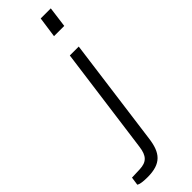

<svg xmlns="http://www.w3.org/2000/svg" viewBox="-387 -752 928 928"><g transform="rotate(-45 77.0 -288.0)"><path d="M222 -742H153L138 -636H208ZM113 38 187 -516H126L52 34C45 89 24 110 -24 112L-79 114L-85 156C-85 156 -78 166 -24 166C69 166 102 125 113 38Z"/></g></svg>

Font: United Sans ExtraLight
Style: Italic
Weight: 200
Italic angle: -8°
Designer: Pablo Impallari, Rodrigo Fuenzalida (Modified by Dan O. Williams)
Version: Version 1.000;PS 001.000;hotconv 1.0.88;makeotf.lib2.5.64775